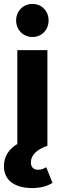

<svg xmlns="http://www.w3.org/2000/svg" viewBox="-34 -741 315 976"><path d="M131 -553C179 -553 213 -590 213 -637C213 -684 179 -721 131 -721C83 -721 48 -684 48 -637C48 -590 83 -553 131 -553ZM-14 104C-14 179 45 215 130 215C175 215 207 204 233 189L201 109C189 116 176 122 160 122C136 122 123 108 123 85C123 46 154 19 207 0V-486H54V-9C11 16 -14 55 -14 104Z"/></svg>

Font: MV Cash
Style: Bold
Weight: 700
Designer: Rodrigo Fuenzalida
Foundry: fragTYPE
Version: Version 1.100;Glyphs 3.1.2 (3151)